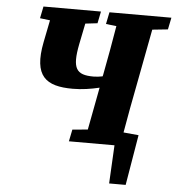

<svg xmlns="http://www.w3.org/2000/svg" viewBox="-57 -705 868 948"><g transform="rotate(5 377.0 -231.0)"><path d="M435 -593 487 -587C473 -505 459 -423 443 -342L441 -334C426 -331 411 -329 396 -329C310 -329 288 -360 312 -482L333 -586L393 -593L405 -652H120L108 -593L158 -587L136 -477C102 -305 166 -260 299 -260C345 -260 389 -267 431 -277L391 -66L315 -59L303 0H529L519 190H601L643 -60L568 -67C582 -148 597 -230 613 -311L665 -585L742 -593L754 -652H447Z"/></g></svg>

Font: Source Serif Pro Black
Style: Italic
Weight: 900
Italic angle: -12°
Designer: Frank Grießhammer
Foundry: Adobe Systems Incorporated
Version: Version 3.001;hotconv 1.0.111;makeotfexe 2.5.65597